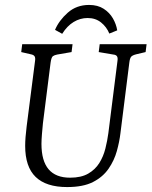

<svg xmlns="http://www.w3.org/2000/svg" viewBox="-20 -747 614 778"><path d="M252 11Q167 11 124.5 -30Q82 -71 82 -156Q82 -172 83.5 -191.5Q85 -211 88 -235L122 -500Q124 -513 120 -519Q116 -525 105 -527L66 -536L70 -568H274L270 -536L212 -526Q201 -524 194.5 -519.5Q188 -515 185 -493L154 -248Q152 -229 150 -204Q148 -179 148 -164Q148 -95 177 -61Q206 -27 264 -27Q309 -27 337.5 -43.5Q366 -60 382.5 -86.5Q399 -113 407 -145Q415 -177 419 -207L456 -500Q458 -513 454 -519Q450 -525 439 -526L380 -536L384 -568H574L570 -536L532 -527Q516 -523 511 -516.5Q506 -510 504 -493L468 -207Q464 -173 453.5 -135Q443 -97 420 -63.5Q397 -30 357 -9.5Q317 11 252 11ZM423 -611Q412 -638 389.5 -656Q367 -674 335 -674Q305 -674 278.5 -658Q252 -642 232 -610L203 -626Q219 -664 254.5 -695.5Q290 -727 341 -727Q376 -727 400 -711.5Q424 -696 437.5 -672.5Q451 -649 455 -624Z"/></svg>

Font: Yrsa Light
Style: Italic
Weight: 300
Italic angle: -7.10001°
Designer: Anna Giedrys (Yrsa+Rasa design), David Brezina (Yrsa art-direction, Rasa art-direction, design)
Foundry: Rosetta Type Foundry
Version: Version 2.004